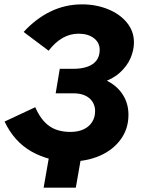

<svg xmlns="http://www.w3.org/2000/svg" viewBox="-20 -733 667 889"><path d="M1.2 -170.2 143.2 -236.6Q169.2 -177 207.9 -149.6Q246.6 -122.2 306.2 -122.2Q341.2 -122.2 366.9 -134.1Q392.6 -146 406.5 -168Q420.4 -190 420.4 -219Q420.4 -242.2 408.7 -261.1Q397 -280 374.4 -290.5Q351.8 -301 320 -301H237.8L256.8 -414.4L319.8 -414.4Q356.8 -414.4 384.3 -423.9Q411.8 -433.4 426.7 -453Q441.6 -472.6 441.6 -502.2Q441.6 -535.8 414.5 -556.4Q387.4 -577 343.8 -577Q304 -577 269.3 -556.9Q234.6 -536.8 205.2 -498.2L89.4 -585Q146 -646.8 214.1 -679.8Q282.2 -712.8 359.8 -712.8Q424.4 -712.8 479.5 -690.6Q534.6 -668.4 567.4 -628.5Q600.2 -588.6 600.2 -536.6Q600.2 -501.4 584.8 -464.8Q569.4 -428.2 535.6 -397.3Q501.8 -366.4 449.8 -350L452.2 -369.2Q511.4 -346.6 543.1 -302.8Q574.8 -259 574.8 -201.6Q574.8 -136 538.3 -86.7Q501.8 -37.4 441 -11.4Q380.2 14.6 307.4 14.6Q208 14.6 126.8 -30.9Q45.6 -76.4 1.2 -170.2ZM211 -29.8H360L331 136H182Z"/></svg>

Font: Fixel Italic Variable Display Thin
Style: Italic
Weight: 100
Italic angle: -10°
Designer: AlfaBravo + MacPaw
Foundry: Kyrylo Tkachov, Marchela Mozhyna, Serhii Makarenko, Maria Weinstein, Zakhar Kryvoshyya
Version: Version 1.210;Glyphs 3.2 (3217)